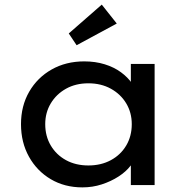

<svg xmlns="http://www.w3.org/2000/svg" viewBox="-20 -802 813 832"><path d="M337 10Q260 10 200 -25.5Q140 -61 105.5 -123Q71 -185 71 -264Q71 -343 106.5 -404.5Q142 -466 204 -501Q266 -536 345 -536Q393 -536 433.5 -523.5Q474 -511 504 -489Q534 -467 552 -440.5Q570 -414 572 -385L547 -389V-525H650V0H547V-133L569 -134Q565 -109 545.5 -83.5Q526 -58 493.5 -37Q461 -16 421 -3Q381 10 337 10ZM363 -85Q418 -85 460.5 -108Q503 -131 527 -171.5Q551 -212 551 -264Q551 -314 527 -354Q503 -394 460.5 -417.5Q418 -441 363 -441Q308 -441 266 -417.5Q224 -394 200 -354Q176 -314 176 -264Q176 -212 200 -171.5Q224 -131 266 -108Q308 -85 363 -85ZM312 -606 278 -657 421 -782 486 -700Z"/></svg>

Font: Lexend Exa
Style: Regular
Weight: 400
Designer: Bonnie Shaver-Troup, Thomas Jockin
Foundry: Lexend
Version: Version 1.007